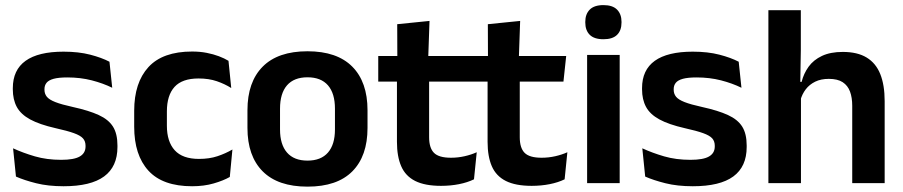

<svg xmlns="http://www.w3.org/2000/svg" viewBox="-20 -700 3454 734"><path d="M223 12Q164 12 118.2 0.5Q72.5 -11 41 -25L30 -133Q68 -115.5 113.5 -102.2Q159 -89 214 -89Q263 -89 285 -101.8Q307 -114.5 307 -140V-143Q307 -160 297.2 -171Q287.5 -182 262.5 -191Q237.5 -200 192.5 -210Q131 -224 95.2 -243.5Q59.5 -263 44.2 -291.2Q29 -319.5 29 -358.5V-363Q29 -432.5 77.8 -467.5Q126.5 -502.5 223 -502.5Q280.5 -502.5 324.8 -491Q369 -479.5 398.5 -464L409 -364.5Q374.5 -381.5 331 -392.8Q287.5 -404 237.5 -404Q204.5 -404 185.2 -398.8Q166 -393.5 158 -383.5Q150 -373.5 150 -359.5V-356.5Q150 -341.5 159 -330.2Q168 -319 191.5 -309.8Q215 -300.5 258.5 -291Q320 -277.5 357.5 -260.2Q395 -243 412 -215.8Q429 -188.5 429 -144V-138Q429 -63 378 -25.5Q327 12 223 12Z M714.5 12Q602 12 547.5 -47.5Q493 -107 493 -215.5V-276.5Q493 -384 547.5 -443.5Q602 -503 714.5 -503Q744.5 -503 770 -498Q795.5 -493 816.8 -485Q838 -477 853.5 -467.5L864 -363.5Q839.5 -379 809 -389.5Q778.5 -400 739 -400Q676.5 -400 647.2 -367.8Q618 -335.5 618 -274V-219.5Q618 -158.5 648 -125.5Q678 -92.5 740.5 -92.5Q780.5 -92.5 811.2 -102.8Q842 -113 868.5 -128.5L858.5 -23.5Q834 -9.5 797 1.2Q760 12 714.5 12Z M1155.5 13.5Q1042.5 13.5 984.2 -45Q926 -103.5 926 -211V-278.5Q926 -386.5 984.2 -445.2Q1042.5 -504 1155.5 -504Q1268.5 -504 1326.8 -445.2Q1385 -386.5 1385 -278.5V-211Q1385 -103.5 1327 -45Q1269 13.5 1155.5 13.5ZM1155.5 -86Q1207 -86 1233.8 -116.8Q1260.5 -147.5 1260.5 -205V-284.5Q1260.5 -343 1233.8 -373.8Q1207 -404.5 1155.5 -404.5Q1104 -404.5 1077.2 -373.8Q1050.5 -343 1050.5 -284.5V-205Q1050.5 -147.5 1077.2 -116.8Q1104 -86 1155.5 -86Z M1666 10.5Q1604.5 10.5 1567.2 -8.2Q1530 -27 1513.8 -64.5Q1497.5 -102 1497.5 -157.5V-445H1620.5V-175.5Q1620.5 -134.5 1639 -115.8Q1657.5 -97 1704 -97Q1731 -97 1756.2 -102.8Q1781.5 -108.5 1802.5 -118L1792 -14.5Q1767.5 -2.5 1735 4Q1702.5 10.5 1666 10.5ZM1426 -388V-486H1798L1787.5 -388ZM1499 -476.5 1498.5 -607.5 1622 -620 1617 -476.5Z M2012.5 10.5Q1951 10.5 1913.8 -8.2Q1876.5 -27 1860.2 -64.5Q1844 -102 1844 -157.5V-445H1967V-175.5Q1967 -134.5 1985.5 -115.8Q2004 -97 2050.5 -97Q2077.5 -97 2102.8 -102.8Q2128 -108.5 2149 -118L2138.5 -14.5Q2114 -2.5 2081.5 4Q2049 10.5 2012.5 10.5ZM1772.5 -388V-486H2144.5L2134 -388ZM1845.5 -476.5 1845 -607.5 1968.5 -620 1963.5 -476.5Z M2224.5 0V-490H2349V0ZM2287 -550Q2251.5 -550 2234.5 -567Q2217.5 -584 2217.5 -614V-616.5Q2217.5 -646 2234.5 -663.2Q2251.5 -680.5 2287 -680.5Q2322 -680.5 2339 -663.2Q2356 -646 2356 -616.5V-614Q2356 -583.5 2339 -566.8Q2322 -550 2287 -550Z M2628.5 12Q2569.5 12 2523.8 0.5Q2478 -11 2446.5 -25L2435.5 -133Q2473.5 -115.5 2519 -102.2Q2564.5 -89 2619.5 -89Q2668.5 -89 2690.5 -101.8Q2712.5 -114.5 2712.5 -140V-143Q2712.5 -160 2702.8 -171Q2693 -182 2668 -191Q2643 -200 2598 -210Q2536.5 -224 2500.8 -243.5Q2465 -263 2449.8 -291.2Q2434.5 -319.5 2434.5 -358.5V-363Q2434.5 -432.5 2483.2 -467.5Q2532 -502.5 2628.5 -502.5Q2686 -502.5 2730.2 -491Q2774.5 -479.5 2804 -464L2814.5 -364.5Q2780 -381.5 2736.5 -392.8Q2693 -404 2643 -404Q2610 -404 2590.8 -398.8Q2571.5 -393.5 2563.5 -383.5Q2555.5 -373.5 2555.5 -359.5V-356.5Q2555.5 -341.5 2564.5 -330.2Q2573.5 -319 2597 -309.8Q2620.5 -300.5 2664 -291Q2725.5 -277.5 2763 -260.2Q2800.5 -243 2817.5 -215.8Q2834.5 -188.5 2834.5 -144V-138Q2834.5 -63 2783.5 -25.5Q2732.5 12 2628.5 12Z M3238 0V-295.5Q3238 -327 3229.5 -350Q3221 -373 3201.5 -385.8Q3182 -398.5 3148.5 -398.5Q3118.5 -398.5 3096.5 -387.8Q3074.5 -377 3060.5 -358.8Q3046.5 -340.5 3040 -317L3015 -387H3044.5Q3052.5 -419 3071.2 -445Q3090 -471 3122.2 -486.2Q3154.5 -501.5 3202 -501.5Q3258 -501.5 3293.2 -480Q3328.5 -458.5 3345.2 -416.8Q3362 -375 3362 -313V0ZM2917.5 0V-661H3041.5V-509.5L3039 -358.5L3042 -349V0Z"/></svg>

Font: Anek Bangla
Style: Semi-bold
Weight: 600
Designer: Sulekha Rajkumar (Bangla), Yesha Goshar (Latin)
Foundry: Ek Type
Version: Version 1.002;March 21, 2022;FontCreator 13.0.0.2683 64-bit